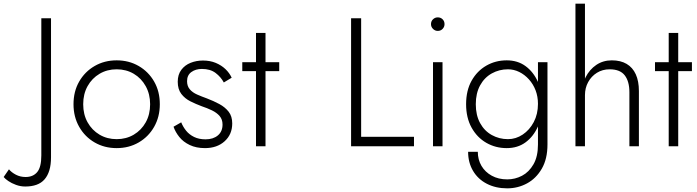

<svg xmlns="http://www.w3.org/2000/svg" viewBox="-140 -800 3813 1050"><path d="M-91 126 -120 168Q-112 178 -94.5 190Q-77 202 -52.5 211Q-28 220 -2 220Q33 220 59.5 210.5Q86 201 103.5 181Q121 161 130 131Q139 101 139 60V-700H86V50Q86 114 63.5 141Q41 168 0 168Q-29 168 -53 155.5Q-77 143 -91 126Z M262 -230Q262 -161 293 -106.5Q324 -52 377.5 -21Q431 10 498 10Q565 10 618.5 -21Q672 -52 703 -106.5Q734 -161 734 -230Q734 -300 703 -354Q672 -408 618.5 -439Q565 -470 498 -470Q431 -470 377.5 -439Q324 -408 293 -354Q262 -300 262 -230ZM315 -230Q315 -286 339 -329Q363 -372 404.5 -396.5Q446 -421 498 -421Q550 -421 591.5 -396.5Q633 -372 657 -328.5Q681 -285 681 -230Q681 -174 657 -131Q633 -88 591.5 -63.5Q550 -39 498 -39Q446 -39 404.5 -63.5Q363 -88 339 -131Q315 -174 315 -230Z M851 -131 809 -107Q819 -78 840.5 -51Q862 -24 897.5 -7Q933 10 981 10Q1047 10 1088.5 -27.5Q1130 -65 1130 -125Q1130 -164 1110.5 -189Q1091 -214 1059.5 -231Q1028 -248 991 -262Q963 -272 938 -283Q913 -294 898 -311.5Q883 -329 883 -356Q883 -389 906.5 -406Q930 -423 964 -423Q1010 -423 1039 -401Q1068 -379 1084 -349L1127 -375Q1115 -401 1093 -422Q1071 -443 1040 -456Q1009 -469 970 -469Q934 -469 902.5 -456.5Q871 -444 851.5 -418Q832 -392 832 -353Q832 -312 851.5 -286.5Q871 -261 901 -246Q931 -231 963 -219Q993 -209 1019 -196.5Q1045 -184 1061 -165.5Q1077 -147 1077 -119Q1077 -81 1051.5 -59.5Q1026 -38 984 -38Q948 -38 921.5 -51Q895 -64 878 -85Q861 -106 851 -131Z M1185 -460V-411H1387V-460ZM1260 -620V0H1312V-620Z M1780 -700V0H2124V-52H1835V-700Z M2217 -668Q2217 -653 2228 -642Q2239 -631 2254 -631Q2270 -631 2280.5 -642Q2291 -653 2291 -668Q2291 -684 2280.5 -694.5Q2270 -705 2254 -705Q2239 -705 2228 -694.5Q2217 -684 2217 -668ZM2228 -460V0H2280V-460Z M2420 30Q2420 89 2447 134.5Q2474 180 2522.5 205Q2571 230 2634 230Q2692 230 2742 203Q2792 176 2823 122.5Q2854 69 2854 -10V-460H2802V-10Q2802 56 2777.5 98.5Q2753 141 2715 161Q2677 181 2634 181Q2586 181 2549.5 161Q2513 141 2493 107Q2473 73 2473 30ZM2409 -230Q2409 -156 2439 -102Q2469 -48 2519.5 -19Q2570 10 2631 10Q2691 10 2734 -21.5Q2777 -53 2801.5 -107.5Q2826 -162 2826 -230Q2826 -299 2801.5 -353Q2777 -407 2734 -438.5Q2691 -470 2631 -470Q2570 -470 2519.5 -441Q2469 -412 2439 -358.5Q2409 -305 2409 -230ZM2462 -230Q2462 -290 2485.5 -333Q2509 -376 2549.5 -398.5Q2590 -421 2638 -421Q2670 -421 2699.5 -406.5Q2729 -392 2752.5 -366Q2776 -340 2789 -306Q2802 -272 2802 -232Q2802 -176 2779 -132.5Q2756 -89 2718.5 -64Q2681 -39 2638 -39Q2590 -39 2549.5 -61.5Q2509 -84 2485.5 -127Q2462 -170 2462 -230Z M3059 -780H3007V0H3059ZM3302 -296V0H3354V-302Q3354 -356 3337 -393.5Q3320 -431 3287 -450.5Q3254 -470 3206 -470Q3158 -470 3121 -445Q3084 -420 3062.5 -377.5Q3041 -335 3041 -280H3059Q3059 -319 3076.5 -351Q3094 -383 3124.5 -402Q3155 -421 3194 -421Q3251 -421 3276.5 -388Q3302 -355 3302 -296Z M3442 -460V-411H3644V-460ZM3517 -620V0H3569V-620Z"/></svg>

Font: Jost Light
Style: Regular
Weight: 300
Version: Version 3.710